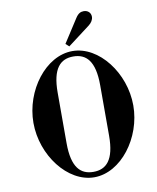

<svg xmlns="http://www.w3.org/2000/svg" viewBox="-102 -1026 915 1121"><g transform="rotate(-10 356.0 -465.0)"><path d="M334 -778 354 -760 486 -860C503 -873 514 -890 514 -908C514 -932 496 -948 472 -948C454 -948 439 -941 423 -916ZM70 -356C70 -164 208 18 366 18C524 18 662 -164 662 -356C662 -548 524 -730 366 -730C208 -730 70 -548 70 -356ZM240 -206V-506C240 -650 290 -698 366 -698C442 -698 492 -650 492 -506V-206C492 -62 442 -14 366 -14C290 -14 240 -62 240 -206Z"/></g></svg>

Font: Old Standard
Style: Bold
Weight: 700
Designer: Alexey Kryukov <alexios@thessalonica.org.ru>
Version: Version 2.0.2